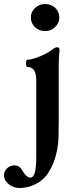

<svg xmlns="http://www.w3.org/2000/svg" viewBox="-114 -667 377 958"><path d="M-16 271Q-47 271 -70.5 252Q-94 233 -94 208Q-94 187 -78.5 172.5Q-63 158 -41 158Q-16 158 0 188Q9 203 18.5 211Q28 219 38 219Q53 219 60 193Q67 167 67 112V-266Q67 -333 22 -333Q18 -333 16.5 -342Q15 -351 16.5 -360Q18 -369 22 -369Q38 -369 62 -377Q86 -385 110 -397Q134 -409 150 -422Q162 -431 171 -431Q183 -431 183 -418Q181 -391 180 -375Q179 -359 179 -342V-68Q179 -12 178 17Q177 46 174 62Q168 105 154.5 140.5Q141 176 120 205Q98 235 61 253Q24 271 -16 271ZM111 -512Q81 -512 60.5 -531.5Q40 -551 40 -580Q40 -608 61 -627.5Q82 -647 111 -647Q141 -647 161.5 -627.5Q182 -608 182 -580Q182 -552 161 -532Q140 -512 111 -512Z"/></svg>

Font: Junicode VF
Style: Regular
Weight: 400
Designer: Peter S. Baker
Version: Version 2.213